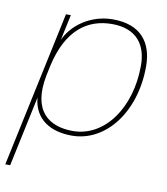

<svg xmlns="http://www.w3.org/2000/svg" viewBox="-113 -592 737 849"><g transform="rotate(10 255.5 -167.0)"><path d="M-10 190 57 -125C66 -31 137 14 235 14C388 14 506 -140 506 -344C506 -452 451 -524 326 -524C226 -524 145 -464 114 -394L139 -510H117L-32 190ZM79 -229 88 -272C125 -440 216 -503 326 -503C436 -503 483 -437 483 -344C483 -153 378 -7 236 -7C131 -7 46 -62 79 -229Z"/></g></svg>

Font: Nacelle Thin
Style: Italic
Weight: 100
Italic angle: -12°
Designer: Sora Sagano
Foundry: Sora Sagano
Version: Version 1.000;FEAKit 1.0